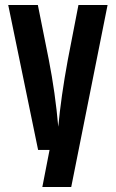

<svg xmlns="http://www.w3.org/2000/svg" viewBox="-20 -602 465 771"><path d="M295 -582H412L266 149H150L179 0H133L13 -582H132L176 -362Q202 -229 214 -93Q225 -213 252 -360Z"/></svg>

Font: Khand Semibold
Style: Regular
Weight: 600
Designer: Devanagari: Sanchit Sawaria, Jyotish Sonowal; Latin: Satya Rajpurohit
Foundry: Indian Type Foundry
Version: Version 1.100;PS 1.0;hotconv 1.0.78;makeotf.lib2.5.61930; tt